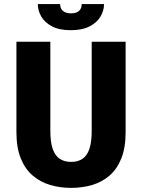

<svg xmlns="http://www.w3.org/2000/svg" viewBox="-20 -903 690 934"><path d="M326 11Q272.6 11 224.7 -3Q176.9 -17 139.7 -48.5Q102.5 -79.9 81.2 -132.1Q59.9 -184.2 59.9 -260V-700H224.9V-267.1Q224.9 -211.4 236.6 -178.1Q248.4 -144.9 271 -130.1Q293.6 -115.4 326 -115.4Q358.4 -115.4 380.8 -130.1Q403.2 -144.9 414.7 -178.1Q426.1 -211.4 426.1 -267.1V-700H591.1V-260Q591.1 -184.2 570.1 -132.1Q549 -79.9 512.3 -48.5Q475.6 -17 427.8 -3Q379.9 11 326 11ZM324.2 -756.1Q268.1 -756.1 232.7 -774.9Q197.4 -793.6 180.6 -822.9Q163.9 -852.1 163.9 -883.1H272.7Q272.7 -867.6 279.3 -857.7Q285.9 -847.8 297.8 -842.9Q309.7 -838 325.4 -838Q341.2 -838 352.9 -842.9Q364.6 -847.8 370.9 -857.7Q377.3 -867.6 377.3 -883.1H486.1Q486.1 -852.1 469.1 -822.9Q452.1 -793.6 416.2 -774.9Q380.4 -756.1 324.2 -756.1Z"/></svg>

Font: Trispace Thin
Style: Regular
Weight: 100
Designer: Tyler Finck
Foundry: Etcetera Type Company
Version: Version 1.210